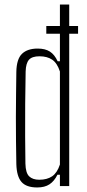

<svg xmlns="http://www.w3.org/2000/svg" viewBox="-20 -820 384 846"><path d="M184 -705.5H324V-671.5H184ZM144 6Q96 6 74.8 -18.2Q53.5 -42.5 52 -97Q51 -146.5 50.5 -198.8Q50 -251 50 -303.5Q50 -356 50.8 -406.5Q51.5 -457 52 -503Q53 -560 77 -583Q101 -606 146 -606Q179 -606 199.8 -592.8Q220.5 -579.5 234 -550H244V-800H285V0H244V-50H233Q219 -21.5 198 -7.8Q177 6 144 6ZM153 -28Q187.5 -28 209.8 -43.2Q232 -58.5 244 -95V-505Q232 -542 210 -557Q188 -572 154 -572Q121 -572 107.5 -556.5Q94 -541 93 -505Q91.5 -436.5 91 -362.2Q90.5 -288 90.8 -219.5Q91 -151 92 -99Q93 -58 108.5 -43Q124 -28 153 -28Z"/></svg>

Font: Big Shoulders Text Thin Thin
Style: Regular
Weight: 250
Version: Version 2.002